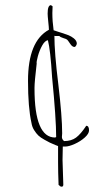

<svg xmlns="http://www.w3.org/2000/svg" viewBox="-20 -721 431 736"><path d="M216.3 -5.4Q222.7 -5.4 222.7 -13.2Q222.7 -29.3 221.2 -60.5Q219.7 -92.3 219.7 -107.9Q219.7 -122.1 220.2 -133.3Q220.7 -144.5 220.7 -159.2H229.5Q244.1 -159.2 266.4 -169.2Q288.6 -179.2 304.9 -193.8Q321.3 -208.5 321.3 -221.2Q321.3 -238.8 310.5 -238.8Q289.6 -207 271.5 -193.6Q253.4 -180.2 225.6 -180.2Q217.3 -187 217.3 -195.8L217.8 -202.6Q218.3 -206.1 218.3 -210Q218.3 -273.9 203.6 -397.5Q188.5 -519 188.5 -585L189.5 -583H207.5Q210.9 -578.6 223.6 -574.7Q233.9 -571.8 236.8 -569.3Q239.7 -566.9 243.4 -561.3Q247.1 -555.7 249 -553.2Q256.8 -541 265.6 -541Q268.6 -541 271.5 -545.9Q274.4 -550.8 274.4 -554.2Q274.4 -564.9 262.7 -574.2Q253.4 -581.5 243.2 -585.7Q232.9 -589.8 221.9 -593.3Q210.9 -596.7 206.5 -598.1L185.5 -605Q180.7 -639.6 180.7 -670.9Q180.7 -685.1 181.6 -696.8L175.3 -701.2Q162.6 -701.2 162.6 -668.9Q162.6 -660.6 165 -637.7Q167.5 -614.7 167.5 -606.9Q87.4 -563.5 87.4 -411.1Q87.4 -308.6 100.6 -250Q103 -234.4 110.8 -222.2Q118.7 -209.5 127.2 -201.4Q135.7 -193.4 150.9 -185.1Q169.9 -173.8 192.4 -165Q191.9 -165 202.6 -161.1V-99.1Q202.6 -60.5 204.6 -11.2L206.5 -12.2Q206.5 -9.8 209.7 -7.6Q212.9 -5.4 216.3 -5.4ZM163.6 -566.9Q173.3 -529.8 179.7 -424.8Q195.3 -266.1 195.3 -195.8L191.4 -193.8Q112.3 -193.8 112.3 -381.3V-384.8Q112.3 -406.7 120.6 -477.1Q119.1 -483.4 125.2 -505.6Q131.3 -527.8 141.6 -546.4Q151.9 -564.9 163.6 -566.9Z"/></svg>

Font: Amatica SC
Style: Regular
Weight: 400
Version: Version 2.000